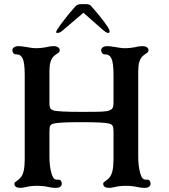

<svg xmlns="http://www.w3.org/2000/svg" viewBox="-20 -902 821 932"><path d="M50 -10Q50 -15 53.5 -18Q57 -21 62 -24Q66 -27 71 -31Q76 -35 80 -40Q91 -53 95.5 -75Q100 -97 100 -130V-538Q100 -596 90 -618Q80 -639 60 -638H58Q50 -638 45 -644Q40 -650 40 -658Q40 -666 47.5 -672Q55 -678 70 -678Q82 -678 106 -674Q117 -672 130.5 -670Q144 -668 159 -668Q178 -668 205 -673Q222 -678 240 -678Q254 -678 262 -672.5Q270 -667 270 -658Q270 -653 266.5 -649Q263 -645 258 -642Q248 -636 240 -628Q220 -608 220 -558V-404Q220 -386 223.5 -378Q227 -370 240 -366Q262 -359 376 -359Q448 -359 473 -360Q498 -361 511 -366Q523 -371 527 -378.5Q531 -386 531 -404V-538Q531 -596 521 -618Q511 -639 491 -638H489Q481 -638 476 -644Q471 -650 471 -658Q471 -666 478.5 -672Q486 -678 501 -678Q513 -678 537 -674Q548 -672 561.5 -670Q575 -668 590 -668Q609 -668 636 -673Q653 -678 671 -678Q685 -678 693 -672.5Q701 -667 701 -658Q701 -653 697.5 -649Q694 -645 689 -642Q679 -636 671 -628Q651 -608 651 -558V-140Q651 -95 661 -60Q666 -43 672.5 -36Q679 -29 691 -30H693Q702 -30 706.5 -24.5Q711 -19 711 -10Q711 -1 703.5 4.5Q696 10 681 10Q672 10 664 9Q656 8 648 6Q620 0 590 0Q561 0 537 6Q519 10 511 10Q481 10 481 -10Q481 -15 484.5 -18Q488 -21 493 -24Q497 -27 502 -31Q507 -35 511 -40Q522 -53 526.5 -75Q531 -97 531 -130V-264Q531 -284 526.5 -291.5Q522 -299 511 -302Q486 -309 376 -309Q265 -309 240 -302Q228 -299 224 -292Q220 -285 220 -264V-140Q220 -95 230 -60Q235 -43 241.5 -36Q248 -29 260 -30H262Q271 -30 275.5 -24.5Q280 -19 280 -10Q280 -1 272.5 4.5Q265 10 250 10Q241 10 233 9Q225 8 217 6Q189 0 159 0Q130 0 106 6Q88 10 80 10Q50 10 50 -10ZM258 -759Q271 -779 292.5 -807Q314 -835 345 -870Q355 -882 375 -882H395Q417 -882 423 -872Q461 -829 483.5 -799Q506 -769 511 -756Q513 -749 511.5 -745.5Q510 -742 505 -742Q496 -742 476 -760L385 -840L291 -760Q280 -750 273 -746Q266 -742 258 -742Q247 -742 258 -759Z"/></svg>

Font: Raigarh
Style: Regular
Weight: 400
Designer: jaikishan Patel
Foundry: MagicType
Version: Version 1.000;FEAKit 1.0